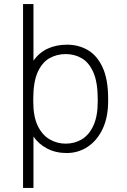

<svg xmlns="http://www.w3.org/2000/svg" viewBox="-20 -740 622 941"><path d="M93 181V-720H144V-443Q173 -483 214.5 -502Q256 -521 309 -521Q365 -521 410.5 -494.5Q456 -468 483 -409.5Q510 -351 510 -256V-245Q510 -164 482.5 -107Q455 -50 409 -20Q363 10 307 10Q253 10 211 -12Q169 -34 144 -71V181ZM302 -36Q346 -36 381.5 -57.5Q417 -79 438 -125Q459 -171 459 -242V-253Q459 -336 438 -384.5Q417 -433 381.5 -454Q346 -475 302 -475Q259 -475 223 -455Q187 -435 165 -387Q143 -339 143 -254V-242Q143 -170 164.5 -124.5Q186 -79 222.5 -57.5Q259 -36 302 -36Z"/></svg>

Font: Chivo Medium Thin
Style: Regular
Weight: 250
Version: Version 2.002